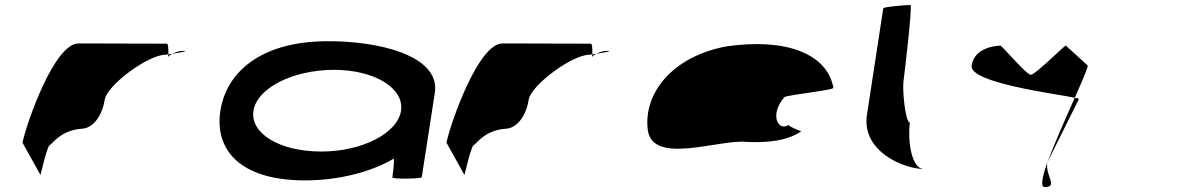

<svg xmlns="http://www.w3.org/2000/svg" viewBox="-20 -723 4807 778"><path d="M71 -145 144 -14C143 -6 171 -135 182 -135C193 -142 227 -194 307 -201C359 -201 395 -258 404 -318C413 -378 581 -501 649 -501C649 -501 654 -502 662 -503C663 -520 662 -546 656 -546C656 -546 440 -547 298 -547C200 -547 88 -225 71 -145ZM662 -503C662 -498 661 -494 661 -491C661 -494 668 -500 678 -505C672 -504 667 -504 662 -503ZM678 -505C709 -510 749 -517 722 -517C706 -517 690 -511 678 -505Z M873 -274C849 -118 950 8 1216 8C1355 8 1488 -28 1575 -80C1580 -76 1570 -4 1570 -4C1569 3 1688 2 1689 -5L1742 -347C1765 -500 1508 -558 1302 -556C1036 -554 897 -430 873 -274ZM1007 -274C1021 -366 1167 -440 1333 -440C1497 -440 1619 -366 1605 -274C1591 -184 1449 -109 1282 -109C1110 -109 993 -184 1007 -274Z M1789 -145 1862 -14C1861 -6 1889 -135 1900 -135C1911 -142 1945 -194 2025 -201C2077 -201 2113 -258 2122 -318C2131 -378 2299 -501 2367 -501C2367 -501 2372 -502 2380 -503C2381 -520 2380 -546 2374 -546C2374 -546 2158 -547 2016 -547C1918 -547 1806 -225 1789 -145ZM2380 -503C2380 -498 2379 -494 2379 -491C2379 -494 2386 -500 2396 -505C2390 -504 2385 -504 2380 -503ZM2396 -505C2427 -510 2467 -517 2440 -517C2424 -517 2408 -511 2396 -505Z M2605 -196C2624 -52 2897 -160 3005 -148C3090 -144 3170 -152 3227 -191C3219 -193 3173 -212 3176 -217C3135 -188 3095 -257 3159 -330C3181 -340 3365 -358 3357 -368C3331 -506 3164 -570 2923 -535C2700 -493 2586 -341 2605 -196ZM3176 -217C3176 -217 3176 -218 3176 -218C3176 -218 3176 -217 3176 -217ZM3228 -192 3227 -191C3229 -191 3229 -191 3228 -190Z M3493 -258C3470 -108 3645 -38 3725 -38C3669 -38 3658 -167 3667 -226C3648 -227 3636 -361 3641 -394C3642 -401 3679 -703 3669 -703C3659 -703 3560 -696 3559 -689Z M3917 -457C3906 -387 4265 -342 4335 -327C4363 -390 4385 -440 4388 -457L4299 -538C4300 -546 4176 -420 4157 -420C4138 -420 4034 -546 4033 -538C4033 -538 3929 -538 3917 -457ZM4224 -65C4203 -6 4195 35 4213 35C4270 35 4214 -12 4224 -65ZM4224 -65 4352 -322C4352 -323 4346 -325 4335 -327C4298 -244 4252 -140 4224 -65ZM4224 -65Z"/></svg>

Font: Ampere
Style: UltExtIta
Weight: 400
Version: Version 1